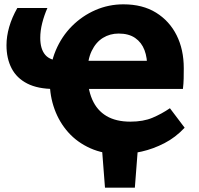

<svg xmlns="http://www.w3.org/2000/svg" viewBox="-20 -695 920 887"><path d="M465 172 449 -35H619L603 172ZM534 17Q458 17 397.5 -10Q337 -37 295.5 -83.5Q254 -130 232 -190.5Q210 -251 210 -318Q210 -397 237.5 -462Q265 -527 312.5 -574.5Q360 -622 421 -648.5Q482 -675 550 -675Q639 -675 701 -636.5Q763 -598 796 -532Q829 -466 829 -380Q829 -356 828.5 -332Q828 -308 825 -284L654 -318Q657 -329 658.5 -347.5Q660 -366 660 -380Q661 -428 647.5 -463.5Q634 -499 604.5 -519.5Q575 -540 528 -540Q488 -540 455.5 -520Q423 -500 403.5 -459.5Q384 -419 384 -358Q384 -286 406 -235.5Q428 -185 472 -159Q516 -133 582 -133Q642 -133 684.5 -151Q727 -169 765 -195L833 -105Q791 -60 739.5 -33.5Q688 -7 635 5Q582 17 534 17ZM717 -414 825 -284H231Q155 -284 106 -309Q57 -334 33.5 -379.5Q10 -425 10 -486Q10 -527 22.5 -570.5Q35 -614 60 -658H199Q184 -624 175 -588.5Q166 -553 166 -520Q166 -468 189.5 -441Q213 -414 266 -414Z"/></svg>

Font: Ysabeau Infant Black
Style: Regular
Weight: 900
Designer: Christian Thalmann (Catharsis Fonts)
Version: Version 2.001;gftools[0.9.30]; featfreeze: ss01,ss02,lnum